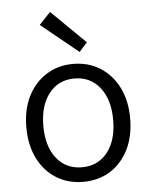

<svg xmlns="http://www.w3.org/2000/svg" viewBox="-55 -822 695 879"><g transform="rotate(-5 292.5 -382.0)"><path d="M292 12Q223 12 169 -21.5Q115 -55 84.5 -116Q54 -177 54 -259Q54 -341 84.5 -401.5Q115 -462 169 -496Q223 -530 292 -530Q362 -530 416 -496Q470 -462 500.5 -401.5Q531 -341 531 -259Q531 -177 500.5 -116Q470 -55 416.5 -21.5Q363 12 292 12ZM292 -55Q366 -55 409.5 -110Q453 -165 453 -259Q453 -352 409.5 -407.5Q366 -463 292 -463Q219 -463 175.5 -407.5Q132 -352 132 -259Q132 -165 175.5 -110Q219 -55 292 -55ZM327 -582 156 -721 208 -776 364 -623Z"/></g></svg>

Font: Ubuntu Sans
Style: Regular
Weight: 400
Designer: Dalton Maag Ltd
Foundry: Dalton Maag Ltd
Version: Version 1.006; ttfautohint (v1.8.4.7-5d5b)